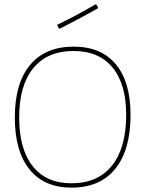

<svg xmlns="http://www.w3.org/2000/svg" viewBox="-20 -856 667 881"><path d="M418 -836 423 -834 430 -822 428 -817Q361 -779 254 -724L249 -727L242 -742Q333 -786 418 -836ZM318 -642Q444 -642 511.5 -561Q579 -480 579 -329Q579 -168 509 -81.5Q439 5 308 5Q183 5 115.5 -78.5Q48 -162 48 -317Q48 -474 118 -558Q188 -642 318 -642ZM318 -622Q197 -622 132.5 -543Q68 -464 68 -317Q68 -172 130 -93.5Q192 -15 308 -15Q429 -15 494 -96.5Q559 -178 559 -329Q559 -470 496.5 -546Q434 -622 318 -622Z"/></svg>

Font: Alegreya Sans Thin
Style: Regular
Weight: 100
Designer: Juan Pablo del Peral
Foundry: Huerta Tipografica
Version: Version 2.007